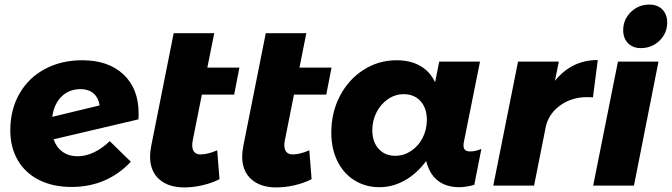

<svg xmlns="http://www.w3.org/2000/svg" viewBox="-20 -810 2932 838"><path d="M585 -315Q585 -298 584 -289L214 -202Q226 -167 253 -147.5Q280 -128 319 -128Q354 -128 390 -145Q426 -162 459 -194L551 -104Q447 6 292 6Q211 6 150.5 -24.5Q90 -55 57.5 -111Q25 -167 25 -241Q25 -331 64.5 -400.5Q104 -470 175.5 -508.5Q247 -547 339 -547Q453 -547 519 -485Q585 -423 585 -315ZM415 -350Q409 -385 387.5 -403Q366 -421 332 -421Q282 -421 249 -389Q216 -357 208 -300Z M822 -201Q819 -188 819 -177Q819 -136 856 -136Q886 -136 928 -154L938 -28Q905 -11 864 -1.5Q823 8 784 8Q715 8 675 -27.5Q635 -63 635 -127Q635 -146 640 -173L738 -665H915L885 -515H1025L1002 -397H861Z M1224 -201Q1221 -188 1221 -177Q1221 -136 1258 -136Q1288 -136 1330 -154L1340 -28Q1307 -11 1266 -1.5Q1225 8 1186 8Q1117 8 1077 -27.5Q1037 -63 1037 -127Q1037 -146 1042 -173L1140 -665H1317L1287 -515H1427L1404 -397H1263Z M1426 -231Q1426 -319 1463.5 -391Q1501 -463 1566.5 -505Q1632 -547 1711 -547Q1771 -547 1814 -522.5Q1857 -498 1879 -451L1897 -541H2075L2006 -197Q2003 -185 2003 -176Q2003 -162 2010 -155.5Q2017 -149 2033 -149Q2055 -149 2081 -160L2050 -3Q2012 7 1985 7Q1877 7 1844 -93L1840 -107Q1799 -52 1746.5 -22.5Q1694 7 1636 7Q1575 7 1527 -23Q1479 -53 1452.5 -107Q1426 -161 1426 -231ZM1843 -287Q1843 -338 1815.5 -368.5Q1788 -399 1742 -399Q1705 -399 1673.5 -377.5Q1642 -356 1623.5 -320Q1605 -284 1605 -242Q1605 -191 1632.5 -160.5Q1660 -130 1705 -130Q1742 -130 1774 -151Q1806 -172 1824.5 -208Q1843 -244 1843 -287Z M2589 -548 2568 -385Q2559 -386 2542 -386Q2476 -386 2426.5 -351Q2377 -316 2363 -261L2311 0H2133L2241 -541H2419L2402 -457Q2475 -548 2589 -548Z M2892 -712Q2892 -665 2858.5 -632.5Q2825 -600 2777 -600Q2742 -600 2721 -621.5Q2700 -643 2700 -678Q2700 -725 2733.5 -757.5Q2767 -790 2814 -790Q2850 -790 2871 -768.5Q2892 -747 2892 -712ZM2854 -541 2747 0H2569L2677 -541Z"/></svg>

Font: TypoPRO Montserrat Alternates
Style: Bold Italic
Weight: 700
Italic angle: -11.3°
Designer: Julieta Ulanovsky
Foundry: Julieta Ulanovsky
Version: Version 6.001